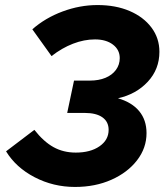

<svg xmlns="http://www.w3.org/2000/svg" viewBox="-20 -730 661 760"><path d="M277 10Q191 10 117 -28.5Q43 -67 4 -131L116 -216Q153 -169 192 -147.5Q231 -126 280 -126Q338 -126 374 -151Q410 -176 410 -216Q410 -248 385.5 -265.5Q361 -283 315 -283H246L273 -411H336Q371 -411 397.5 -422Q424 -433 439 -453.5Q454 -474 454 -500Q454 -533 427 -553.5Q400 -574 356 -574Q313 -574 269 -557Q225 -540 184 -508L108 -614Q159 -659 227.5 -684.5Q296 -710 366 -710Q438 -710 493 -686.5Q548 -663 579.5 -621Q611 -579 611 -525Q611 -456 565 -406.5Q519 -357 447 -341Q502 -325 531 -290Q560 -255 560 -203Q560 -144 522.5 -95.5Q485 -47 421 -18.5Q357 10 277 10Z"/></svg>

Font: Red Hat Text VF
Style: Italic
Weight: 400
Italic angle: -12°
Designer: Pentagram, MCKL
Foundry: Pentagram, MCKL
Version: Version 1.023